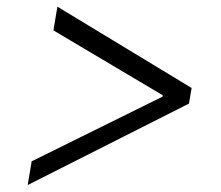

<svg xmlns="http://www.w3.org/2000/svg" viewBox="-20 -566 650 565"><path d="M536.1 -261.2 61.5 -21.5 73.2 -91.3 458.5 -281.7 459 -285.6 137.2 -476.6 148.9 -546.4 543.9 -307.1Z"/></svg>

Font: Inter Display Light
Style: Italic
Weight: 300
Italic angle: -9.39999°
Designer: Rasmus Andersson
Foundry: rsms
Version: Version 4.000;git-a52131595